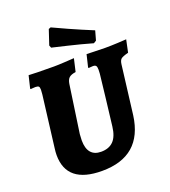

<svg xmlns="http://www.w3.org/2000/svg" viewBox="-155 -974 974 1099"><g transform="rotate(-20 332.0 -424.5)"><path d="M227 -192Q227 -143 248 -118Q269 -93 310 -93Q358 -93 385 -120.5Q412 -148 419 -207Q428 -282 439.5 -379.5Q451 -477 455 -516Q456 -525 456 -540Q456 -557 451 -563.5Q446 -570 433 -570Q425 -570 417 -569Q409 -568 406 -568L404 -572L422 -647Q435 -647 469 -645.5Q503 -644 536 -644Q570 -644 611 -646Q652 -648 664 -649L648 -573Q613 -564 603 -555.5Q593 -547 590 -525L553 -226Q521 12 278 12Q63 12 63 -162Q63 -181 66 -202L105 -516L107 -544Q107 -560 102 -565Q97 -570 82 -570Q73 -570 64.5 -569Q56 -568 53 -568L51 -572L69 -647Q84 -646 127.5 -645Q171 -644 223 -644Q247 -644 289.5 -646.5Q332 -649 346 -650L328 -572Q300 -568 287.5 -557Q275 -546 271 -520L229 -230ZM268 -856 281 -861Q301 -851 372.5 -819Q444 -787 515 -758L499 -701L483 -691Q409 -712 337 -729Q265 -746 244 -751L238 -766Z"/></g></svg>

Font: Alegreya SC ExtraBold
Style: Italic
Weight: 800
Italic angle: -7°
Designer: Juan Pablo del Peral
Foundry: Huerta Tipografica
Version: Version 2.007; ttfautohint (v1.6)